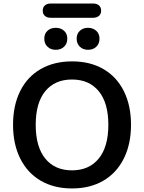

<svg xmlns="http://www.w3.org/2000/svg" viewBox="-20 -1063 819 1092"><path d="M541.5 -161.1Q596.2 -228 596.2 -353Q596.2 -478 541.5 -544.4Q486.8 -610.8 389.4 -610.8Q292 -610.8 237.5 -544.4Q183.1 -478 183.1 -353Q183.1 -228 237.5 -161.1Q292 -94.2 389.4 -94.2Q486.8 -94.2 541.5 -161.1ZM95.2 -161.1Q54.2 -243.2 54.2 -353Q54.2 -462.9 94.5 -544.4Q134.8 -626 210.9 -669.9Q287.1 -713.9 390.1 -713.9Q493.2 -713.9 568.6 -669.9Q644 -626 684.6 -544.4Q725.1 -462.9 725.1 -353Q725.1 -243.2 684.1 -161.1Q643.1 -79.1 567.6 -35.2Q492.2 8.8 389.6 8.8Q287.1 8.8 211.7 -35.2Q136.2 -79.1 95.2 -161.1ZM434.1 -797.4Q416 -814.9 416 -843Q416 -871.1 434.1 -887.9Q452.1 -904.8 480.5 -904.8Q508.8 -904.8 527.3 -887.9Q545.9 -871.1 545.9 -843Q545.9 -814.9 527.8 -797.4Q509.8 -779.8 481 -779.8Q452.1 -779.8 434.1 -797.4ZM250 -797.4Q231.9 -814.9 231.9 -843Q231.9 -871.1 250 -887.9Q268.1 -904.8 297.1 -904.8Q326.2 -904.8 344.5 -887.9Q362.8 -871.1 362.8 -843Q362.8 -814.9 344.5 -797.4Q326.2 -779.8 297.1 -779.8Q268.1 -779.8 250 -797.4ZM268.1 -1043H509.8Q529.8 -1043 542.5 -1032.5Q555.2 -1022 555.2 -1002.4Q555.2 -982.9 542.5 -972.4Q529.8 -961.9 509.8 -961.9H268.1Q248 -961.9 235.6 -972.4Q223.1 -982.9 223.1 -1002.4Q223.1 -1022 235.6 -1032.5Q248 -1043 268.1 -1043Z"/></svg>

Font: Nunito-Bold
Style: Bold
Weight: 700
Designer: Vernon Adams
Foundry: newtypography
Version: Version 3.000